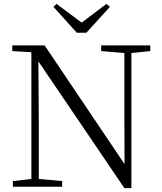

<svg xmlns="http://www.w3.org/2000/svg" viewBox="-20 -958 832 985"><path d="M46 0V-29L141 -40V-690L43 -696V-725H209L619 -116L618 -383V-686L499 -696V-725H751V-696L654 -686V7H618L177 -643L179 -332V-40L299 -29V0ZM270 -938 399 -842 526 -938 544 -923 423 -790H374L254 -923Z"/></svg>

Font: Early Summer Mincho Light
Style: Regular
Weight: 300
Designer: GuiWonder
Version: Version 1.002